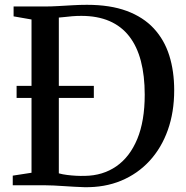

<svg xmlns="http://www.w3.org/2000/svg" viewBox="-20 -770 772 798"><path d="M330.5 8Q311 7.5 289.2 6.2Q267.5 5 245.5 3.5Q223.5 2 203 1Q182.5 0 165.5 0H33V-40L111 -52V-689L36.5 -702V-743H164Q193 -743 222.5 -744.8Q252 -746.5 281.8 -748.2Q311.5 -750 341.5 -750Q438 -750 506.8 -724.5Q575.5 -699 619.2 -651.8Q663 -604.5 683.5 -539.5Q704 -474.5 704 -395Q704 -304 677.5 -229.5Q651 -155 601.5 -101.2Q552 -47.5 483.5 -19Q415 9.5 330.5 8ZM332.5 -39Q407.5 -40 463.5 -78.8Q519.5 -117.5 550.5 -192.2Q581.5 -267 581.5 -376.5Q581.5 -455.5 565.5 -516.5Q549.5 -577.5 517 -619.2Q484.5 -661 434.8 -682.5Q385 -704 318 -704Q298 -704 280 -702.5Q262 -701 247.8 -699.2Q233.5 -697.5 224.5 -697V-49.5Q241 -45 259.2 -42.8Q277.5 -40.5 296 -39.5Q314.5 -38.5 332.5 -39ZM49 -363V-413H370V-363Z"/></svg>

Font: Merriweather 60pt Medium
Style: Regular
Weight: 500
Version: Version 2.100